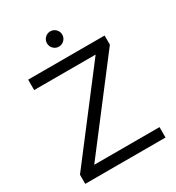

<svg xmlns="http://www.w3.org/2000/svg" viewBox="-200 -970 999 1091"><g transform="rotate(-30 300.0 -425.0)"><path d="M36.7 0V-60L455 -606.7H51.7V-675H553.3V-615L135 -68.3H563.3V0ZM297.5 -750Q276.7 -750 262.1 -764.6Q247.5 -779.2 247.5 -800Q247.5 -820.8 262.1 -835.4Q276.7 -850 297.5 -850Q318.3 -850 332.9 -835.4Q347.5 -820.8 347.5 -800Q347.5 -779.2 332.9 -764.6Q318.3 -750 297.5 -750Z"/></g></svg>

Font: Funnel Display Light
Style: Regular
Weight: 300
Designer: NORD ID, Kristian Moeller
Foundry: Dicotype
Version: Version 1.000